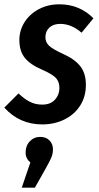

<svg xmlns="http://www.w3.org/2000/svg" viewBox="-42 -563 459 892"><path d="M392 -478 337 -411Q290 -452 238 -452Q206 -452 187.5 -435Q169 -418 169 -390Q169 -366 186.5 -350Q204 -334 250 -313Q304 -289 330.5 -256Q357 -223 357 -169Q357 -114 330.5 -72.5Q304 -31 257.5 -8Q211 15 154 15Q49 15 -22 -63L44 -129Q70 -104 96 -90.5Q122 -77 154 -77Q193 -77 213.5 -100Q234 -123 234 -154Q234 -184 217 -201.5Q200 -219 154 -239Q98 -263 73 -294.5Q48 -326 48 -377Q48 -422 72 -460Q96 -498 138.5 -520.5Q181 -543 234 -543Q282 -543 322 -526Q362 -509 392 -478ZM204 130Q204 150 197 167.5Q190 185 169 222L120 309H59L99 192Q77 173 77 146Q77 114 96.5 93.5Q116 73 145 73Q172 73 188 89.5Q204 106 204 130Z"/></svg>

Font: Fira Sans Extra Condensed Medium
Style: Italic
Weight: 500
Width: 3
Italic angle: -8°
Designer: Carrois Corporate & Edenspiekermann AG
Foundry: Carrois Corporate GbR & Edenspiekermann AG
Version: Version 4.203